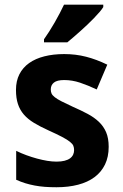

<svg xmlns="http://www.w3.org/2000/svg" viewBox="-20 -786 521 816"><path d="M441.9 -162.1Q441.9 -119.1 426.3 -86.9Q410.6 -54.7 381.8 -33.2Q353 -11.7 312 -1Q271 9.8 220.2 9.8Q193.4 9.8 170.4 8.1Q147.5 6.3 127 2.4Q106.4 -1.5 87.4 -7.3Q68.4 -13.2 48.8 -22V-145Q69.3 -134.8 92 -126.5Q114.7 -118.2 137.2 -112.1Q159.7 -106 180.9 -102.5Q202.1 -99.1 220.2 -99.1Q240.2 -99.1 254.4 -102.8Q268.6 -106.4 277.6 -113Q286.6 -119.6 290.8 -128.7Q294.9 -137.7 294.9 -147.9Q294.9 -158.2 291.7 -166.3Q288.6 -174.3 277.3 -183.3Q266.1 -192.4 244.4 -203.9Q222.7 -215.3 186 -231.9Q150.4 -248 124.3 -263.9Q98.1 -279.8 81.3 -299.3Q64.5 -318.8 56.2 -344Q47.9 -369.1 47.9 -403.8Q47.9 -441.9 62.5 -470.5Q77.1 -499 104 -518.1Q130.9 -537.1 168.7 -546.6Q206.5 -556.2 252.9 -556.2Q301.8 -556.2 345.7 -544.9Q389.6 -533.7 436 -511.2L391.1 -405.8Q354 -423.3 320.3 -434.6Q286.6 -445.8 252.9 -445.8Q222.7 -445.8 209.2 -435.1Q195.8 -424.3 195.8 -405.8Q195.8 -396 199.2 -388.4Q202.6 -380.9 212.9 -372.8Q223.1 -364.7 241.7 -355.2Q260.3 -345.7 290 -332Q324.7 -316.9 352.5 -302Q380.4 -287.1 400.4 -268.1Q420.4 -249 431.2 -223.6Q441.9 -198.2 441.9 -162.1ZM167 -606V-619.1Q177.2 -633.3 189 -651.9Q200.7 -670.4 212.2 -690.2Q223.6 -710 233.9 -729.7Q244.1 -749.5 252 -766.1H418.9V-755.9Q413.6 -747.1 403.3 -735.1Q393.1 -723.1 379.9 -709.5Q366.7 -695.8 351.6 -681.4Q336.4 -667 321 -653.3Q305.7 -639.6 291.5 -627.4Q277.3 -615.2 266.1 -606Z"/></svg>

Font: Droid Sans
Style: Bold
Weight: 700
Foundry: Ascender Corporation
Version: Version 1.00 build 112